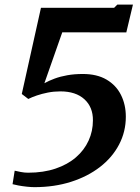

<svg xmlns="http://www.w3.org/2000/svg" viewBox="-20 -776 592 811"><path d="M42 -55Q52.5 -52.5 68 -49.5Q83.5 -46.5 98.5 -46.5Q163.5 -46.5 214.5 -63.8Q265.5 -81 300.8 -111.5Q336 -142 354.2 -182Q372.5 -222 372.5 -267.5Q373 -323.5 336.5 -356.8Q300 -390 235 -390Q207.5 -390 182.2 -385Q157 -380 135.8 -372.8Q114.5 -365.5 99.5 -358L72 -379L153 -743H462L475.5 -756.5H541.5L513.5 -639L243 -639.5L167.5 -424.5Q187.5 -435.5 211.2 -444.2Q235 -453 264.5 -458.2Q294 -463.5 330 -463.5Q389.5 -463.5 430 -439.8Q470.5 -416 491 -375Q511.5 -334 511.5 -283Q511.5 -220 483 -165.5Q454.5 -111 402.5 -70.8Q350.5 -30.5 280 -8Q209.5 14.5 125.5 14.5Q111 14.5 92.8 12.5Q74.5 10.5 58 7.5Q41.5 4.5 33 2Z"/></svg>

Font: Merriweather 36pt
Style: Bold Italic
Weight: 700
Italic angle: -7.8°
Version: Version 2.101